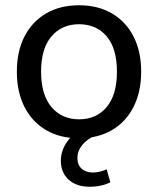

<svg xmlns="http://www.w3.org/2000/svg" viewBox="-20 -516 600 729"><path d="M280 9Q208 9 155 -22Q102 -53 73 -110Q44 -167 44 -244Q44 -321 73 -377.5Q102 -434 155 -465Q208 -496 280 -496Q352 -496 405 -465Q458 -434 487 -377.5Q516 -321 516 -244Q516 -167 487 -110Q458 -53 405 -22Q352 9 280 9ZM280 -63Q346 -63 385 -109.5Q424 -156 424 -244Q424 -332 385 -378Q346 -424 280 -424Q215 -424 175.5 -378Q136 -332 136 -244Q136 -156 175.5 -109.5Q215 -63 280 -63ZM320 193Q270 193 240.5 166Q211 139 211 94Q211 54 237.5 18.5Q264 -17 309 -37L339 0Q323 7 308 19Q293 31 283.5 47.5Q274 64 274 84Q274 111 290.5 125Q307 139 332 139Q345 139 358 136Q371 133 385 127L399 176Q384 184 364 188.5Q344 193 320 193Z"/></svg>

Font: Nunito Sans 12pt ExtraLight 12pt Medium
Style: Regular
Weight: 500
Version: Version 3.101;gftools[0.9.27]